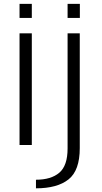

<svg xmlns="http://www.w3.org/2000/svg" viewBox="-20 -768 542 1017"><path d="M83.5 0H148.5V-591.5H83.5ZM83.5 -747.5V-673H148.5V-747.5ZM170.5 229.5Q283.5 229.5 343 182.2Q402.5 135 402.5 16.5V-591.5H338V18.5Q338 109.5 294.2 146.8Q250.5 184 170.5 184ZM338 -747.5V-673H403V-747.5Z"/></svg>

Font: Anybody SemiExpanded Light
Style: Regular
Weight: 300
Width: 6
Version: Version 1.113;gftools[0.9.25]